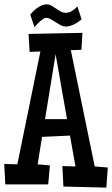

<svg xmlns="http://www.w3.org/2000/svg" viewBox="-23 -853 519 887"><path d="M475.1 -79.1 468.3 13.7 270 8.8 265.1 -85.9 325.7 -84 300.3 -226.6 171.4 -220.7 150.9 -93.8 207.5 -88.9 199.7 -1H1.5L-3.4 -95.7L57.1 -93.8L163.6 -615.2L113.8 -613.3L108.9 -696.3L357.9 -701.2L353 -623L304.2 -621.1L414.6 -84ZM286.6 -302.7 233.9 -602.5 185.1 -302.7ZM354 -763.7Q347.2 -757.8 338.6 -752Q330.1 -746.1 320.6 -741.2Q311 -736.3 301 -733.4Q291 -730.5 281.7 -730.5Q269 -730.5 257.1 -736.8Q245.1 -743.2 233.9 -750.5Q222.7 -757.8 211.7 -764.2Q200.7 -770.5 189.9 -770.5Q184.1 -770.5 176.3 -765.4Q168.5 -760.3 160.6 -753.2Q152.8 -746.1 146.2 -738.8Q139.6 -731.4 136.2 -727.5L116.7 -786.1Q122.6 -793 131.1 -801.3Q139.6 -809.6 149.7 -816.7Q159.7 -823.7 170.4 -828.4Q181.2 -833 190.9 -833Q203.6 -833 214.4 -826.9Q225.1 -820.8 235.6 -813.5Q246.1 -806.2 257.1 -800Q268.1 -793.9 281.7 -793.9Q296.4 -793.9 311 -803.5Q325.7 -813 334.5 -823.2Z"/></svg>

Font: Maiden Orange
Style: Regular
Weight: 400
Designer: Astigmatic (AOETI)
Foundry: Astigmatic (AOETI)
Version: Version 1.000